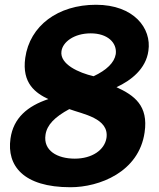

<svg xmlns="http://www.w3.org/2000/svg" viewBox="-20 -774 667 806"><path d="M276 12C396 12 563 -51 587 -218C604 -331 543 -374 469 -408C530 -436 593 -485 603 -561C617 -655 542 -754 383 -754C223 -754 105 -666 86 -531C71 -424 130 -383 183 -358C96 -329 36 -279 24 -192C8 -79 77 12 276 12ZM294 -108C220 -108 161 -142 171 -208C177 -250 210 -283 271 -316C327 -295 439 -278 427 -195C419 -144 366 -108 294 -108ZM373 -454C312 -468 230 -504 238 -559C243 -597 290 -634 361 -634C431 -634 472 -595 466 -547C460 -511 428 -480 373 -454Z"/></svg>

Font: Cheyenne Sans
Style: Bold Italic
Weight: 700
Italic angle: -8.13011°
Designer: The Public Sans project authors (U.S. Web Design System), Libre Franklin designed by Pablo Impallari and Rodrigo Fuenzal
Foundry: The Cheyenne Sans Project Authors
Version: Version 2.007